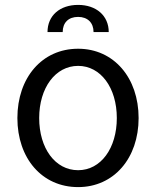

<svg xmlns="http://www.w3.org/2000/svg" viewBox="-20 -753 636 784"><path d="M299 11C445 11 546 -107 546 -271C546 -435 445 -554 299 -554C151 -554 51 -435 51 -271C51 -107 151 11 299 11ZM140 -271C140 -394 206 -484 299 -484C391 -484 457 -395 457 -271C457 -148 392 -58 299 -58C205 -58 140 -148 140 -271ZM174 -622H236C236 -660 259 -684 299 -684C338 -684 362 -660 362 -622H424C424 -689 373 -733 299 -733C224 -733 174 -689 174 -622Z"/></svg>

Font: Wafeq
Style: Regular
Weight: 400
Designer: Rasmus Andersson & Azza Alameddine
Foundry: Google & TypeTogether
Version: Version 3.000;FEAKit 1.0